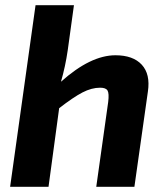

<svg xmlns="http://www.w3.org/2000/svg" viewBox="-20 -720 636 740"><path d="M265 -700 241 -526Q232 -464 215 -405Q329 -507 425 -507Q493 -507 526.5 -470.5Q560 -434 550 -367L498 0H351L397 -327Q401 -360 394.5 -371Q388 -382 366 -382Q333 -382 297.5 -363.5Q262 -345 208 -303L167 0H19L117 -700Z"/></svg>

Font: Exo 2.0
Style: Bold Italic
Weight: 700
Italic angle: -8°
Designer: Natanael Gama
Version: Version 1.001;PS 001.001;hotconv 1.0.70;makeotf.lib2.5.58329